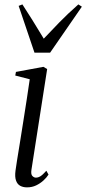

<svg xmlns="http://www.w3.org/2000/svg" viewBox="-20 -818 382 849"><path d="M99.5 10.5Q82 10.5 69.2 3.5Q56.5 -3.5 50.8 -19.8Q45 -36 48.5 -63Q50 -75.5 55.2 -108Q60.5 -140.5 67.8 -185.5Q75 -230.5 83 -281Q91 -331.5 98.5 -380Q106 -428.5 111.5 -467.5L47.5 -484L50.5 -500L172 -522.5L188.5 -512.5L119 -67Q116 -47 123.2 -39.8Q130.5 -32.5 138.5 -32.5Q148.5 -32.5 158.5 -38.5Q168.5 -44.5 185 -63L194.5 -46Q186 -32.5 172 -19.8Q158 -7 139.8 1.8Q121.5 10.5 99.5 10.5ZM132.5 -585 62.5 -792 79 -798.5Q100 -766 123.5 -728.8Q147 -691.5 173.5 -647Q207 -682.5 243.2 -719.8Q279.5 -757 326.5 -798.5L342 -788.5L201.5 -585Z"/></svg>

Font: Merriweather 120pt Light
Style: Italic
Weight: 300
Italic angle: -7.8°
Version: Version 2.101